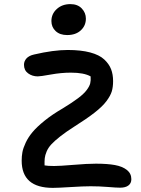

<svg xmlns="http://www.w3.org/2000/svg" viewBox="-20 -932 682 930"><path d="M305.2 -762.2Q270 -762.2 249.5 -781.5Q229 -800.8 229 -830.1Q229 -864.7 255.1 -888.4Q281.2 -912.1 320.8 -912.1Q356 -912.1 376 -891.1Q396 -870.1 396 -841.8Q396 -807.6 371.3 -784.9Q346.7 -762.2 305.2 -762.2ZM235.8 -22Q85 -22 85 -153.8Q85 -175.8 88.6 -195.3Q92.3 -214.8 104.5 -241Q116.7 -267.1 137.5 -292Q158.2 -316.9 195.6 -347.2Q232.9 -377.4 284.2 -407.2Q330.6 -435.5 358.4 -456.5Q386.2 -477.5 399.9 -495.8Q413.6 -514.2 417 -528.3Q420.4 -542.5 418.9 -562Q386.7 -580.1 323.2 -580.1Q276.4 -580.1 226.1 -571Q175.8 -562 163.1 -562Q136.2 -562 116.2 -576.7Q96.2 -591.3 96.2 -618.2Q96.2 -635.7 108.4 -649.2Q120.6 -662.6 145 -668Q238.8 -689.9 308.1 -689.9Q372.1 -689.9 416.7 -678Q461.4 -666 484.9 -644Q508.3 -622.1 518.1 -596.7Q527.8 -571.3 527.8 -539.1Q527.8 -510.7 521.5 -489.5Q515.1 -468.3 495.6 -442.1Q476.1 -416 438.2 -386.5Q400.4 -356.9 339.8 -318.8Q299.3 -293 271.7 -271.2Q244.1 -249.5 228.8 -232.9Q213.4 -216.3 205.8 -198Q198.2 -179.7 196.8 -165.8Q195.3 -151.9 195.8 -130.9Q210.9 -127.9 242.2 -127.9Q269 -127.9 335.9 -133.5Q402.8 -139.2 444.8 -139.2Q500 -139.2 536.4 -132.6Q572.8 -126 594.5 -108.9Q616.2 -91.8 616.2 -64Q616.2 -44.4 602.1 -33.7Q587.9 -22.9 562 -22.9Q543.5 -22.9 502 -26.4Q460.4 -29.8 418.9 -29.8Q383.8 -29.8 322.3 -25.9Q260.7 -22 235.8 -22Z"/></svg>

Font: Shantell Sans Irregular Bouncy
Style: Regular
Weight: 500
Designer: Stephen Nixon, Anya Danilova, Shantell Martin
Foundry: Arrow Type
Version: Version 1.006;[9816181b4]